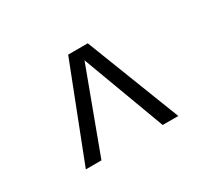

<svg xmlns="http://www.w3.org/2000/svg" viewBox="-74 -804 594 543"><g transform="rotate(-30 223.0 -533.0)"><path d="M72 -380 191 -686H255L374 -380H323L223 -649L123 -380Z"/></g></svg>

Font: Archivo ExtraCondensed Thin
Style: Regular
Weight: 250
Width: 2
Designer: Hector Gatti
Foundry: Omnibus-Type
Version: Version 2.001